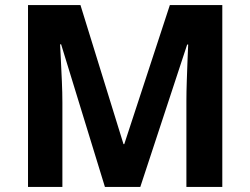

<svg xmlns="http://www.w3.org/2000/svg" viewBox="-20 -734 983 754"><path d="M392 0 220 -560H216Q217 -540 219 -500Q221 -460 223 -414.5Q225 -369 225 -332V0H90V-714H296L465 -168H468L647 -714H853V0H712V-338Q712 -372 713.5 -416Q715 -460 716.5 -499.5Q718 -539 719 -559H715L531 0Z"/></svg>

Font: Noto Sans Armenian
Style: Regular
Weight: 400
Designer: Monotype Design Team
Foundry: Monotype Imaging Inc.
Version: Version 2.007